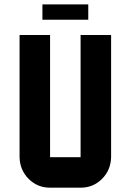

<svg xmlns="http://www.w3.org/2000/svg" viewBox="-20 -871 606 891"><path d="M495.6 -141.6Q494.1 -81.5 453.4 -40.8Q412.6 0 354 0H212.4Q153.8 0 113 -40.8Q72.3 -81.5 70.8 -141.6V-708.5H212.4V-141.6H354V-708.5H495.6ZM389.6 -779.3H176.8V-850.6H389.6Z"/></svg>

Font: Blazma
Style: Regular
Weight: 400
Designer: GGBotNet
Version: 1.00